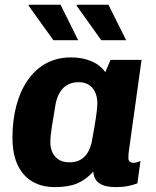

<svg xmlns="http://www.w3.org/2000/svg" viewBox="-20 -756 640 786"><path d="M204 10Q151.5 10 112.5 -12.8Q73.5 -35.5 52.2 -80.8Q31 -126 31 -192Q31 -263.5 47 -323.8Q63 -384 93.8 -428.2Q124.5 -472.5 169 -496.8Q213.5 -521 271 -521Q318 -521 354.5 -505.2Q391 -489.5 411 -460.5L432.5 -511H559.5L511.5 -166.5Q507.5 -141 506.5 -129Q505.5 -117 505.5 -108.5Q505.5 -100 511.2 -94.8Q517 -89.5 525.5 -89.5Q532.5 -89.5 540 -91.5Q547.5 -93.5 555 -97L542.5 -5.5Q526.5 1 504.2 5.5Q482 10 454 10Q409.5 10 386.8 -5.5Q364 -21 362 -53.5Q331 -19.5 295.2 -4.8Q259.5 10 204 10ZM264.5 -91.5Q300.5 -91.5 323 -111.8Q345.5 -132 355 -172Q368 -241 373.2 -277.8Q378.5 -314.5 378.5 -331.5Q378.5 -372 358.5 -395.8Q338.5 -419.5 302 -419.5Q265 -419.5 241.8 -398.2Q218.5 -377 208.5 -335.5Q198 -275.5 192 -235.5Q186 -195.5 186 -174Q186 -150.5 194.8 -131.8Q203.5 -113 220.8 -102.2Q238 -91.5 264.5 -91.5ZM394.5 -591.5 293 -733.5 297 -736.5H424L496.5 -591.5ZM198.5 -591.5 96.5 -733.5 98.5 -736.5H228L300 -591.5Z"/></svg>

Font: Chivo Mono Medium
Style: Italic
Weight: 500
Italic angle: -8.05°
Monospace: yes
Designer: Hector Gatti
Foundry: Omnibus-Type
Version: Version 1.008